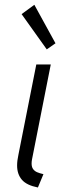

<svg xmlns="http://www.w3.org/2000/svg" viewBox="-20 -789 295 816"><path d="M52.7 -85.4Q52.7 -106 58.1 -130.4L134.3 -515.1H195.8L116.2 -112.3Q114.3 -103 114.3 -94.2Q114.3 -79.1 120.8 -70.3Q127.4 -61.5 137.7 -57.1Q147.9 -52.7 164.6 -48.8L141.1 7.8Q93.3 -1.5 73 -25.1Q52.7 -48.8 52.7 -85.4ZM71.8 -729 126 -768.6 215.8 -605 178.7 -579.1Z"/></svg>

Font: Reddit Sans Fudge Light Italic
Style: Regular
Weight: 300
Italic angle: -11.25°
Designer: Stephen Hutchings
Version: Version 1.013